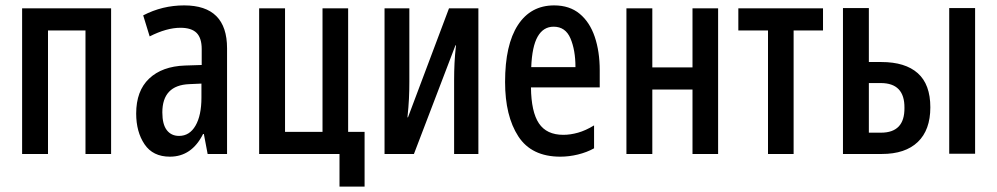

<svg xmlns="http://www.w3.org/2000/svg" viewBox="-20 -571 3698 712"><path d="M62 0V-540H392V0H297V-458H158V0Z M610 10Q547 10 516 -36Q485 -82 485 -150Q485 -234 533 -279.5Q581 -325 666 -328L728 -330V-389Q728 -430 709 -449Q690 -468 649 -468Q598 -468 535 -436L511 -514Q582 -551 663 -551Q822 -551 822 -392V0H750L736 -74H733Q691 10 610 10ZM644 -67Q683 -67 705 -105Q727 -143 727 -209V-261L682 -259Q582 -255 582 -154Q582 -110 598.5 -88.5Q615 -67 644 -67Z M1239 121V0H941V-540H1037V-82H1176V-540H1271V-82H1332V121Z M1406 0V-540H1498V-267Q1498 -235 1496.5 -204.5Q1495 -174 1491 -136H1493L1645 -540H1754V0H1664V-274Q1664 -306 1665.5 -337Q1667 -368 1671 -403H1669L1515 0Z M2058 10Q1951 10 1902 -65.5Q1853 -141 1853 -267Q1853 -405 1900.5 -478Q1948 -551 2035 -551Q2092 -551 2129.5 -520Q2167 -489 2185.5 -434.5Q2204 -380 2204 -310V-247H1949Q1950 -156 1978.5 -113.5Q2007 -71 2069 -71Q2095 -71 2123.5 -79Q2152 -87 2183 -106V-21Q2156 -6 2123 2Q2090 10 2058 10ZM1950 -322H2114Q2114 -385 2095.5 -428.5Q2077 -472 2033 -472Q1995 -472 1974 -435.5Q1953 -399 1950 -322Z M2303 0V-540H2399V-321H2548V-540H2643V0H2548V-239H2399V0Z M2828 0V-458H2718V-540H3032V-458H2923V0Z M3106 0V-541H3202V-341H3248Q3337 -341 3383.5 -299.5Q3430 -258 3430 -173Q3430 -89 3383.5 -44.5Q3337 0 3250 0ZM3500 -1V-541H3596V-1ZM3202 -79H3247Q3335 -79 3334 -171Q3335 -263 3246 -263H3202Z"/></svg>

Font: Noto Sans ExtraCondensed Medium
Style: Regular
Weight: 500
Width: 2
Designer: Monotype Design Team
Foundry: Monotype Imaging Inc.
Version: Version 2.013; ttfautohint (v1.8.4.7-5d5b)